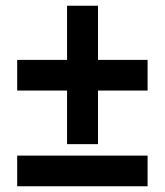

<svg xmlns="http://www.w3.org/2000/svg" viewBox="-20 -650 576 670"><path d="M40 0V-107H495V0ZM322 -441H495V-334H322V-147H214V-334H40V-441H214V-630H322Z"/></svg>

Font: Noto Sans SemiCondensed
Style: Regular
Weight: 400
Width: 4
Version: Version 2.013